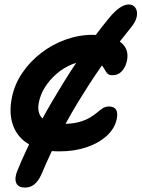

<svg xmlns="http://www.w3.org/2000/svg" viewBox="-20 -669 634 860"><path d="M246 9Q164 9 111.5 -21.5Q59 -52 39 -106Q19 -160 33 -231Q45 -291 79.5 -342Q114 -393 164 -431.5Q214 -470 273.5 -491.5Q333 -513 395 -513Q445 -513 482.5 -500Q520 -487 538 -461.5Q556 -436 549 -399Q544 -371 527 -351.5Q510 -332 483 -332Q467 -332 459.5 -341.5Q452 -351 445 -364Q438 -377 424 -386.5Q410 -396 381 -396Q339 -396 301.5 -380.5Q264 -365 233 -338Q202 -311 181.5 -278.5Q161 -246 154 -210Q148 -182 156 -160Q164 -138 188.5 -126Q213 -114 258 -114Q303 -114 332.5 -122Q362 -130 381.5 -141.5Q401 -153 414.5 -164.5Q428 -176 440 -184Q452 -192 468 -192Q514 -192 503 -136Q494 -93 457.5 -60Q421 -27 366.5 -9Q312 9 246 9ZM91 171Q61 171 52.5 150Q44 129 58 95Q94 7 140.5 -82.5Q187 -172 239 -257H358Q302 -170 254.5 -78Q207 14 165 113Q152 142 133.5 157Q115 172 91 171ZM239 -257Q295 -351 354 -436Q413 -521 470 -590Q519 -649 557 -649Q576 -649 586.5 -634Q597 -619 592.5 -594.5Q588 -570 562 -540Q504 -469 453 -398.5Q402 -328 358 -257Z"/></svg>

Font: Shantell Sans Light SemiBold
Style: Italic
Weight: 600
Italic angle: -11°
Version: Version 1.011;[c5ecc13dd]